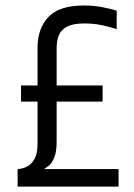

<svg xmlns="http://www.w3.org/2000/svg" viewBox="-20 -694 499 714"><path d="M119.6 -516.5Q119.6 -587.7 159.8 -630.6Q200 -673.5 291.2 -673.5Q329.6 -673.5 361.8 -667.1Q393.9 -660.8 413.9 -654.2V-585.5Q390.9 -593.5 360 -600.2Q329.1 -606.8 293.3 -606.8Q251.1 -606.8 228.8 -594.8Q206.6 -582.7 198.6 -562.2Q190.6 -541.6 190.6 -514V-167.2Q190.6 -128.1 181.2 -106.8Q171.9 -85.5 160.7 -77.1Q149.5 -68.7 143.8 -65.2H420.9V0H45.5V-64.6Q48.5 -65.6 60 -67.4Q71.5 -69.2 85.5 -77.7Q99.5 -86.2 109.6 -105.4Q119.6 -124.5 119.6 -160ZM58.2 -376.3H361.6V-316.2H58.2Z"/></svg>

Font: Khand Variable Light
Style: Regular
Weight: 300
Designer: Satya Rajpurohit
Foundry: Indian Type Foundry
Version: Version 3.000